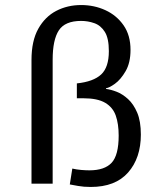

<svg xmlns="http://www.w3.org/2000/svg" viewBox="-20 -729 655 762"><path d="M340 13Q312 13 290 9Q268 5 257 3L267 -60Q284 -56 302.5 -54.5Q321 -53 335 -53Q395 -53 423 -83Q451 -113 451 -191Q451 -237 439.5 -270Q428 -303 397.5 -321Q367 -339 311 -339H285V-398Q351 -405 381.5 -433.5Q412 -462 412 -526Q412 -577 396 -602.5Q380 -628 354.5 -637Q329 -646 302 -646Q238 -646 213.5 -608.5Q189 -571 189 -492V0H105V-491Q105 -567 132 -615Q159 -663 203.5 -686Q248 -709 302 -709Q354 -709 398.5 -688.5Q443 -668 470.5 -628.5Q498 -589 498 -531Q498 -480 478.5 -446.5Q459 -413 436 -396.5Q413 -380 401 -379V-376Q419 -374 442.5 -365Q466 -356 488 -336Q510 -316 524.5 -282Q539 -248 539 -195Q539 -102 488.5 -44.5Q438 13 340 13Z"/></svg>

Font: Ruda
Style: Regular
Weight: 400
Designer: Mariela Monsalve and Angelina Sanchez
Foundry: Mariela Monsalve and Angelina Sanchez
Version: Version 2.000